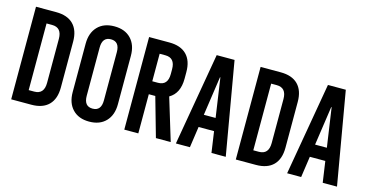

<svg xmlns="http://www.w3.org/2000/svg" viewBox="-74 -1051 2688 1402"><g transform="rotate(15 1269.5 -350.0)"><path d="M57 -700H209Q295 -700 340 -654.5Q385 -609 385 -523V-177Q385 -91 340 -45.5Q295 0 209 0H57ZM163 -602V-98H205Q279 -98 279 -184V-516Q279 -602 205 -602Z M819 -533V-167Q819 -85 773.5 -37.5Q728 10 648 10Q568 10 522.5 -37.5Q477 -85 477 -167V-533Q477 -615 522.5 -662.5Q568 -710 648 -710Q728 -710 773.5 -662.5Q819 -615 819 -533ZM583 -532V-168Q583 -88 648 -88Q713 -88 713 -168V-532Q713 -612 648 -612Q583 -612 583 -532Z M1151 0 1067 -296H1018V0H912V-700H1065Q1151 -700 1196 -654.5Q1241 -609 1241 -523V-473Q1241 -362 1166 -319L1263 0ZM1018 -602V-394H1061Q1135 -394 1135 -480V-516Q1135 -602 1061 -602Z M1679 0H1571L1548 -159H1431L1408 0H1302L1423 -700H1558ZM1488 -550 1445 -255H1534L1491 -550Z M1755 -700H1907Q1993 -700 2038 -654.5Q2083 -609 2083 -523V-177Q2083 -91 2038 -45.5Q1993 0 1907 0H1755ZM1861 -602V-98H1903Q1977 -98 1977 -184V-516Q1977 -602 1903 -602Z M2520 0H2412L2389 -159H2272L2249 0H2143L2264 -700H2399ZM2329 -550 2286 -255H2375L2332 -550Z"/></g></svg>

Font: Bebas Kai
Style: Regular
Weight: 400
Designer: Ryoichi Tsunekawa
Foundry: Dharma Type
Version: Version 1.001;PS 001.001;hotconv 1.0.70;makeotf.lib2.5.58329